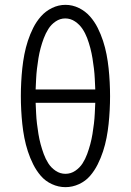

<svg xmlns="http://www.w3.org/2000/svg" viewBox="-20 -764 540 792"><path d="M250 8Q221 8 194 -4.5Q167 -17 148.5 -38.5Q130 -60 117 -86Q104 -112 95 -139.5Q86 -167 80.5 -195.5Q75 -224 72 -252.5Q69 -281 67.5 -310Q66 -339 66 -368Q66 -396 67.5 -425Q69 -454 72 -482.5Q75 -511 80.5 -539.5Q86 -568 95 -595.5Q104 -623 117 -649Q130 -675 149 -696.5Q168 -718 194.5 -731Q221 -744 250 -744Q279 -744 305.5 -731Q332 -718 351 -696.5Q370 -675 383 -649Q396 -623 405 -595.5Q414 -568 419.5 -539.5Q425 -511 428 -482.5Q431 -454 432.5 -425Q434 -396 434 -367Q434 -339 432.5 -310Q431 -281 428 -252.5Q425 -224 419.5 -195.5Q414 -167 405 -139.5Q396 -112 383 -86Q370 -60 351.5 -38.5Q333 -17 306 -4.5Q279 8 250 8ZM127 -395H373Q372 -417 371 -438.5Q370 -460 367.5 -481Q365 -502 361.5 -523.5Q358 -545 352.5 -566Q347 -587 339.5 -607Q332 -627 320 -645Q308 -663 289.5 -675.5Q271 -688 249 -688Q228 -688 209.5 -675.5Q191 -663 179.5 -644.5Q168 -626 160.5 -606Q153 -586 147.5 -565.5Q142 -545 138.5 -523.5Q135 -502 132.5 -480.5Q130 -459 129 -438Q128 -417 127 -395ZM250 -47Q272 -47 290.5 -59.5Q309 -72 320.5 -90Q332 -108 339.5 -128.5Q347 -149 352.5 -169.5Q358 -190 361.5 -211.5Q365 -233 367.5 -254Q370 -275 371 -296.5Q372 -318 373 -340H127Q128 -318 129 -296.5Q130 -275 132.5 -254Q135 -233 138.5 -211.5Q142 -190 147.5 -169.5Q153 -149 160.5 -128.5Q168 -108 179.5 -90Q191 -72 209.5 -59.5Q228 -47 250 -47Z"/></svg>

Font: Iosevka Term Light
Style: Regular
Weight: 300
Monospace: yes
Designer: Belleve Invis
Foundry: Belleve Invis
Version: Version 9.0.1; ttfautohint (v1.8.3)